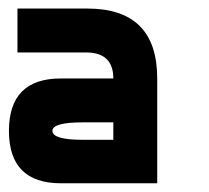

<svg xmlns="http://www.w3.org/2000/svg" viewBox="-40 -420 479 440"><path d="M0 -400.4Q0 -375 0 -299.8Q94.7 -299.8 157.2 -299.8Q219.7 -299.8 219.7 -240.2Q219.7 -179.7 219.7 -89.8Q219.7 0 219.7 0Q252.9 0 320.3 0Q320.3 -39.1 320.3 -119.1Q320.3 -200.2 320.3 -240.2Q320.3 -400.4 160.2 -400.4Q0 -400.4 0 -400.4ZM219.7 -99.6Q219.7 -75.2 219.7 0Q219.7 0 99.6 0Q-19.5 0 -19.5 -120.1Q-19.5 -240.2 99.6 -240.2Q219.7 -240.2 219.7 -240.2Q219.7 -207 219.7 -139.6Q219.7 -139.6 150.4 -139.6Q80.1 -139.6 80.1 -120.1Q80.1 -99.6 150.4 -99.6Q219.7 -99.6 219.7 -99.6Z"/></svg>

Font: Encounter VC
Style: Regular
Weight: 400
Designer: Silver Alicorn
Version: Version 1.0